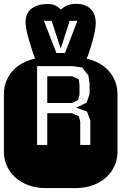

<svg xmlns="http://www.w3.org/2000/svg" viewBox="-22 -964 622 984"><path d="M364.3 -668.9Q413.6 -668.9 453.6 -654.3Q493.7 -639.6 521.7 -614.3Q549.8 -588.9 564.9 -554.9Q580.1 -521 580.1 -482.9V-186Q580.1 -147.9 564.9 -114Q549.8 -80.1 521.7 -54.7Q493.7 -29.3 453.6 -14.6Q413.6 0 364.3 0H213.9Q164.6 0 124.5 -14.6Q84.5 -29.3 56.4 -54.7Q28.3 -80.1 13.2 -114Q-2 -147.9 -2 -186V-482.9Q-2 -521 13.2 -554.9Q28.3 -588.9 56.4 -614.3Q84.5 -639.6 124.5 -654.3Q164.6 -668.9 213.9 -668.9ZM389.2 -341.8V-221.2H440.9V-347.2L423.8 -392.1L368.2 -412.1L421.9 -438L437 -481.9V-536.1L431.2 -577.1L398.9 -618.2L350.1 -625H168V-221.2H220.2V-383.8H347.2L381.8 -368.2ZM347.2 -573.2 381.8 -558.1 385.3 -529.8V-478L377.9 -451.2L347.2 -436H220.2V-573.2ZM290 -915Q305.2 -928.7 323.2 -936.5Q341.3 -944.3 367.7 -944.3Q394.5 -944.3 413.8 -936.5Q433.1 -928.7 445.3 -915.5Q457.5 -902.3 463.1 -884.5Q468.8 -866.7 468.8 -847.2Q468.8 -827.1 463.1 -799.8Q457.5 -772.5 449.2 -743.2Q440.9 -713.9 430.9 -685.5Q420.9 -657.2 412.1 -636.2H167Q156.7 -664.6 146.2 -695.6Q135.7 -726.6 127.4 -755.4Q119.1 -784.2 114 -809.3Q108.9 -834.5 108.9 -852.1Q108.9 -869.6 114.7 -886Q120.6 -902.3 134.3 -915Q147.9 -927.7 169.4 -935.5Q190.9 -943.4 222.7 -943.4Q247.1 -943.4 262.2 -935.5Q277.3 -927.7 290 -915ZM242.7 -857.4H203.1L267.1 -692.4H311L375 -857.4H335L289.1 -714.4Z"/></svg>

Font: Monofett
Style: Regular
Weight: 400
Designer: vernon adams
Foundry: vernon adams
Version: Version 1.000